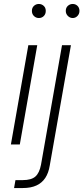

<svg xmlns="http://www.w3.org/2000/svg" viewBox="-20 -729 421 969"><path d="M35 0 123 -501H168L80 0ZM176 -638Q162 -638 151.5 -648Q141 -658 141 -674Q141 -690 151.5 -699.5Q162 -709 176 -709Q190 -709 200.5 -699.5Q211 -690 211 -674Q211 -658 201 -648Q191 -638 176 -638ZM51 220 58 180H95Q138 180 158.5 162Q179 144 187 102L293 -501H338L231 107Q225 144 208.5 169Q192 194 164 207Q136 220 95 220ZM347 -638Q333 -638 322.5 -648.5Q312 -659 312 -674Q312 -690 322.5 -699.5Q333 -709 347 -709Q361 -709 371 -699.5Q381 -690 381 -674Q381 -659 371 -648.5Q361 -638 347 -638Z"/></svg>

Font: DM Sans 18pt ExtraLight
Style: Italic
Weight: 250
Italic angle: -10°
Designer: Colophon Foundry, Jonny Pinhorn
Foundry: Colophon Foundry
Version: Version 4.004;gftools[0.9.30]